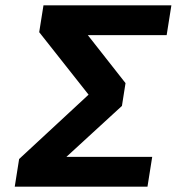

<svg xmlns="http://www.w3.org/2000/svg" viewBox="-20 -696 659 716"><path d="M35 0H530L547.6 -111H227.6L434.7 -301L448.1 -386L307.5 -565H601.5L619.1 -676H142.1L126.2 -576L310.3 -343L51.3 -103Z"/></svg>

Font: Fog Sans
Style: It
Weight: 700
Foundry: Intel Corporation
Version: Version 1.00